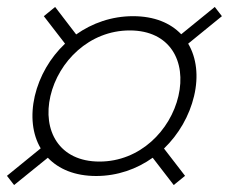

<svg xmlns="http://www.w3.org/2000/svg" viewBox="-60 -661 658 552"><path d="M-40 -155.5 -19.5 -129 77.5 -207.5C108.5 -175 155 -155 216.5 -155C277.5 -155 333.5 -175 379 -207.5L439.5 -129L472 -155.5L411.5 -234C454 -275 484.5 -328 498 -385C511.5 -442 505 -495 481 -535.5L578 -614.5L557.5 -641L461 -562.5C430 -595 383.5 -614.5 322.5 -614.5C261 -614.5 205 -594.5 159 -562L98.5 -641L66 -614.5L127 -535.5C84 -495 53.5 -442 40 -385C27 -328 33 -275 57 -234.5ZM85 -385C108 -484 196.5 -573.5 313 -573.5C429.5 -573.5 476 -484 453 -385C430 -286 342.5 -196.5 226 -196.5C109.5 -196.5 62 -286 85 -385Z"/></svg>

Font: Bodoni* 06pt
Style: Italic
Weight: 400
Italic angle: -13°
Version: Version 2.3